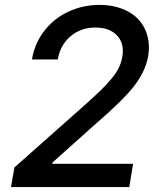

<svg xmlns="http://www.w3.org/2000/svg" viewBox="-20 -757 653 777"><path d="M24.5 0 38.4 -79.5 326 -334.5Q365.1 -369.7 387.4 -391.3Q409.8 -413 430.2 -437.3Q450.6 -461.6 460.9 -483Q471.2 -504.3 475.1 -527.7Q484 -581.3 453.5 -613.5Q422.9 -645.6 366.1 -645.6Q307.5 -645.6 265.6 -610.3Q223.7 -574.9 213.8 -516.3H109.4Q120 -581.7 159.4 -632.3Q198.9 -682.9 257.3 -710Q315.7 -737.2 383.5 -737.2Q433.9 -737.2 474.6 -721.4Q515.3 -705.6 540.7 -678.1Q566.1 -650.6 576.5 -612.4Q587 -574.2 579.9 -530.9Q569.2 -469.1 523.3 -409.6Q477.3 -350.1 361.5 -250.7L192.5 -99.4L191.4 -94.1H518.5L503.2 0Z"/></svg>

Font: Karasuma Gothic
Style: Medium Italic
Weight: 500
Italic angle: 9.39998°
Designer: Rasmus Andersson / Ryoko Nishizuka
Foundry: Genbu
Version: Version 1.00